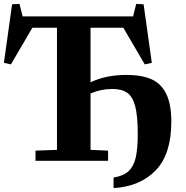

<svg xmlns="http://www.w3.org/2000/svg" viewBox="-22 -824 954 984"><path d="M676 -804 714 -802 756 -502 720 -494 610 -682H442V-402Q520 -440 626 -440Q704 -440 754 -418Q804 -396 830 -343Q856 -290 856 -200Q856 -34 776 49Q696 132 560 140V86Q610 78 636.5 53.5Q663 29 673.5 -16Q684 -61 684 -138Q684 -229 671 -279Q658 -329 630 -348.5Q602 -368 554 -368Q495 -368 442 -345V-56L532 -52V0H160V-52L270 -56V-682H144L34 -494L-2 -502L40 -802L78 -804L94 -740H660Z"/></svg>

Font: Minipax
Style: Bold
Weight: 700
Designer: Raphaël Ronot, Igor Stepanchenko (Cyrillic)
Foundry: steppetype
Version: Version 1.002